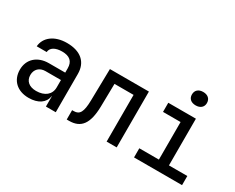

<svg xmlns="http://www.w3.org/2000/svg" viewBox="-104 -1203 2008 1638"><g transform="rotate(30 900.0 -384.5)"><path d="M249 10C343 10 403 -32 413 -101H415V0H512V-377C512 -493 436 -560 301 -560C176 -560 97 -495 90 -406H188C191 -450 234 -476 301 -476C376 -476 413 -443 413 -375V-333H252C140 -333 65 -265 65 -162C65 -59 135 10 249 10ZM275 -73C206 -73 165 -109 165 -167C165 -223 203 -260 261 -260H413V-187C413 -117 359 -73 275 -73Z M624 7H647C764 7 817 -65 821 -232L825 -460H1013V0H1112V-550H728L722 -237C720 -124 698 -85 641 -85H624Z M1516 -647C1561 -647 1590 -672 1590 -712C1590 -754 1561 -779 1516 -779C1470 -779 1442 -754 1442 -712C1442 -672 1470 -647 1516 -647ZM1283 0H1756V-90H1575V-550H1303V-460H1476V-90H1283Z"/></g></svg>

Font: JetBrains Mono Medium
Style: Regular
Weight: 436
Monospace: yes
Designer: Philipp Nurullin, Konstantin Bulenkov
Foundry: JetBrains
Version: Version 2.305